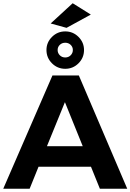

<svg xmlns="http://www.w3.org/2000/svg" viewBox="-23 -1166 806 1186"><path d="M538 -1076 388 -994 290 -1021 426 -1146ZM264 -857Q264 -904 298 -938Q332 -972 380 -972Q428 -972 462 -938Q496 -904 496 -857Q496 -809 462 -775Q428 -741 380 -741Q332 -741 298 -775Q264 -809 264 -857ZM413.5 -889Q400 -902 380 -902Q360 -902 346.5 -889Q333 -876 333 -857Q333 -838 346.5 -824.5Q360 -811 380 -811Q400 -811 413.5 -824.5Q427 -838 427 -857Q427 -876 413.5 -889ZM594 0 539 -136H215L160 0H-3L301 -700H464L763 0ZM267 -263H488L378 -535Z"/></svg>

Font: Montserrat-Arabic SemiBold
Style: Regular
Weight: 600
Designer: Mohamed Gaber
Foundry: Kief Type Foundry
Version: Version 5.008;PS 005.008;hotconv 1.0.88;makeotf.lib2.5.64775